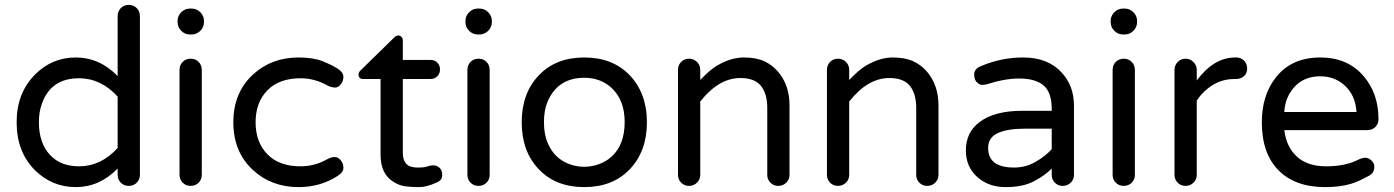

<svg xmlns="http://www.w3.org/2000/svg" viewBox="-20 -755 5700 785"><path d="M461 -66Q387 10 290 10Q194 10 124 -58Q48 -133 48 -255Q48 -375 124 -451Q193 -520 290 -520Q387 -520 461 -444V-689Q461 -709 474 -722Q487 -735 506.5 -735Q526 -735 539 -722Q552 -709 552 -689V-40Q552 -21 539 -8Q526 5 506.5 5Q487 5 474 -8Q461 -21 461 -40ZM461 -360Q393 -435 303 -435Q189 -435 152 -333Q139 -299 139 -255Q139 -169 186 -120Q229 -75 303 -75Q393 -75 461 -150Z M805 -469V-40Q805 -21 792 -8Q779 5 759.5 5Q740 5 727 -8Q714 -21 714 -40V-469Q714 -489 727 -502Q740 -515 759.5 -515Q779 -515 792 -502Q805 -489 805 -469ZM814 -665Q814 -644 799 -629Q784 -614 763 -614H757Q736 -614 721 -629Q706 -644 706 -665V-669Q706 -690 721 -705Q736 -720 757 -720H763Q784 -720 799 -705Q814 -690 814 -669Z M1209 -75Q1265 -75 1316 -103Q1334 -113 1348 -113Q1362 -113 1373 -100Q1384 -87 1384 -69Q1384 -51 1361 -36Q1290 10 1201 10Q1090 10 1014 -60Q934 -134 934 -255Q934 -376 1014 -450Q1090 -520 1201 -520Q1261 -520 1299.5 -504.5Q1338 -489 1361 -474Q1384 -459 1384 -441Q1384 -423 1373 -410Q1362 -397 1351 -397Q1334 -397 1316 -407Q1265 -435 1209 -435Q1121 -435 1073 -385.5Q1025 -336 1025 -255Q1025 -174 1073 -124.5Q1121 -75 1209 -75Z M1768 -10Q1725 10 1694.5 10Q1664 10 1639 7Q1614 4 1591 -10Q1536 -42 1536 -122V-432H1465Q1446 -432 1446 -451Q1446 -460 1455 -468L1591 -601Q1600 -610 1608 -610Q1616 -610 1621.5 -604Q1627 -598 1627 -590V-510H1740Q1757 -510 1768 -499Q1779 -488 1779 -471Q1779 -454 1768 -443Q1757 -432 1740 -432H1627V-130Q1627 -92 1650 -78Q1663 -70 1689.5 -70Q1716 -70 1727.5 -74.5Q1739 -79 1752.5 -79Q1766 -79 1777 -69Q1788 -59 1788 -39Q1788 -19 1768 -10Z M1982 -469V-40Q1982 -21 1969 -8Q1956 5 1936.5 5Q1917 5 1904 -8Q1891 -21 1891 -40V-469Q1891 -489 1904 -502Q1917 -515 1936.5 -515Q1956 -515 1969 -502Q1982 -489 1982 -469ZM1991 -665Q1991 -644 1976 -629Q1961 -614 1940 -614H1934Q1913 -614 1898 -629Q1883 -644 1883 -665V-669Q1883 -690 1898 -705Q1913 -720 1934 -720H1940Q1961 -720 1976 -705Q1991 -690 1991 -669Z M2369 -520Q2485 -520 2555 -447Q2625 -373 2625 -255Q2625 -137 2555 -63Q2485 10 2369 10Q2252 10 2183 -63Q2113 -136 2113 -255Q2113 -374 2183 -447Q2252 -520 2369 -520ZM2480 -114Q2534 -163 2534 -256Q2534 -346 2480 -396Q2435 -437 2369 -437Q2261 -437 2219 -340Q2204 -305 2204 -255.5Q2204 -206 2219 -171Q2234 -136 2257.5 -114.5Q2281 -93 2310.5 -83Q2340 -73 2368.5 -73Q2397 -73 2426.5 -83Q2456 -93 2480 -114Z M3007 -436Q2919 -436 2843 -340V-40Q2843 -21 2829.5 -8Q2816 5 2797 5Q2778 5 2765 -8Q2752 -21 2752 -40V-469Q2752 -489 2765 -502Q2778 -515 2797 -515Q2816 -515 2829.5 -502Q2843 -489 2843 -469V-428Q2883 -470 2912 -487Q2969 -520 3020.5 -520Q3072 -520 3105 -504.5Q3138 -489 3161 -462Q3208 -407 3208 -324V-40Q3208 -21 3194.5 -8Q3181 5 3162 5Q3143 5 3130 -8Q3117 -21 3117 -40V-314Q3117 -371 3091.5 -403.5Q3066 -436 3007 -436Z M3616 -436Q3528 -436 3452 -340V-40Q3452 -21 3438.5 -8Q3425 5 3406 5Q3387 5 3374 -8Q3361 -21 3361 -40V-469Q3361 -489 3374 -502Q3387 -515 3406 -515Q3425 -515 3438.5 -502Q3452 -489 3452 -469V-428Q3492 -470 3521 -487Q3578 -520 3629.5 -520Q3681 -520 3714 -504.5Q3747 -489 3770 -462Q3817 -407 3817 -324V-40Q3817 -21 3803.5 -8Q3790 5 3771 5Q3752 5 3739 -8Q3726 -21 3726 -40V-314Q3726 -371 3700.5 -403.5Q3675 -436 3616 -436Z M3989 -484Q4073 -520 4163 -520Q4265 -520 4321 -458Q4371 -404 4371 -323V-40Q4371 -21 4357.5 -8Q4344 5 4325 5Q4306 5 4293 -8Q4280 -21 4280 -40V-66Q4253 -38 4207.5 -14Q4162 10 4092 10Q4023 10 3977 -30Q3929 -72 3929 -140Q3929 -214 3985 -256Q4046 -302 4159 -302H4280V-310Q4280 -377 4247 -405.5Q4214 -434 4146 -434Q4088 -434 4013 -410Q4005 -408 3995 -408Q3985 -408 3974 -418.5Q3963 -429 3963 -451Q3963 -473 3989 -484ZM4020 -150Q4020 -70 4126 -70Q4173 -70 4213.5 -93Q4254 -116 4280 -145V-229H4171Q4100 -229 4060 -211Q4020 -193 4020 -150Z M4620 -469V-40Q4620 -21 4607 -8Q4594 5 4574.5 5Q4555 5 4542 -8Q4529 -21 4529 -40V-469Q4529 -489 4542 -502Q4555 -515 4574.5 -515Q4594 -515 4607 -502Q4620 -489 4620 -469ZM4629 -665Q4629 -644 4614 -629Q4599 -614 4578 -614H4572Q4551 -614 4536 -629Q4521 -644 4521 -665V-669Q4521 -690 4536 -705Q4551 -720 4572 -720H4578Q4599 -720 4614 -705Q4629 -690 4629 -669Z M4873 -426Q4943 -520 5030 -520H5035Q5054 -520 5066.5 -507Q5079 -494 5079 -474.5Q5079 -455 5066 -443.5Q5053 -432 5033 -432H5028Q4978 -432 4938.5 -407.5Q4899 -383 4873 -344V-40Q4873 -21 4859.5 -8Q4846 5 4827 5Q4808 5 4795 -8Q4782 -21 4782 -40V-469Q4782 -488 4795 -501.5Q4808 -515 4827 -515Q4846 -515 4859.5 -501.5Q4873 -488 4873 -469Z M5531 -101Q5549 -110 5562 -110Q5575 -110 5587 -99Q5599 -88 5599 -74Q5599 -48 5577.5 -36.5Q5556 -25 5539 -17Q5522 -9 5502 -3Q5457 10 5398 10Q5275 10 5207 -59Q5139 -128 5139 -255Q5139 -365 5196 -438Q5260 -520 5378 -520Q5490 -520 5555 -444Q5616 -373 5616 -268Q5616 -249 5603.5 -236Q5591 -223 5570 -223H5231Q5239 -155 5282 -115Q5325 -75 5402 -75Q5479 -75 5531 -101ZM5378 -443Q5289 -443 5248 -364Q5233 -336 5231 -297H5526Q5522 -368 5474 -409Q5434 -443 5378 -443Z"/></svg>

Font: Varela Round
Style: Regular
Weight: 400
Designer: Joe Prince
Foundry: Joe Prince
Version: Version 1.000